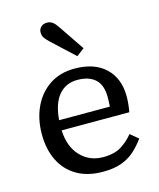

<svg xmlns="http://www.w3.org/2000/svg" viewBox="-117 -859 790 954"><g transform="rotate(-15 278.0 -382.0)"><path d="M288 -462Q229 -462 192.5 -420Q156 -378 149 -292H410Q411 -306 411.5 -317Q412 -328 412 -340Q412 -403 379.5 -432.5Q347 -462 288 -462ZM294 12Q215 12 160 -20.5Q105 -53 76.5 -111Q48 -169 48 -246Q48 -324 77 -386Q106 -448 160 -484Q214 -520 288 -520Q391 -520 447.5 -466Q504 -412 504 -320Q504 -299 501.5 -276Q499 -253 496 -240H148Q152 -155 198 -106.5Q244 -58 314 -58Q373 -58 408.5 -81Q444 -104 469 -135L510 -101Q487 -69 458.5 -43Q430 -17 390.5 -2.5Q351 12 294 12ZM359 -606 319 -576Q291 -602 263 -628Q235 -654 207 -680Q189 -697 181 -708.5Q173 -720 173 -737Q173 -754 185 -765Q197 -776 215 -776Q233 -776 245.5 -766Q258 -756 271 -736Q293 -704 315 -671Q337 -638 359 -606Z"/></g></svg>

Font: Source Serif 4 Caption
Style: Regular
Weight: 400
Designer: Frank Grießhammer
Foundry: Adobe Systems Incorporated
Version: Version 4.004;hotconv 1.0.117;makeotfexe 2.5.65602